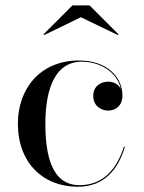

<svg xmlns="http://www.w3.org/2000/svg" viewBox="-20 -700 547 730"><path d="M287.5 -634.5 428.5 -566.5 430.5 -569.5 320.5 -679.5H255.5L145.5 -569.5L147.5 -566.5ZM455 -142H451C424 -57.5 373 4 282 4C174 4 152.5 -115.5 152.5 -230C152.5 -324 172 -465.5 291 -465.5C356.5 -465.5 425.5 -429 439.5 -361.5C430.5 -380 412 -389.5 391.5 -389.5C361 -389.5 334.5 -370.5 334.5 -335.5C334.5 -295.5 366.5 -279.5 391.5 -279.5C422 -279.5 445.5 -300.5 445.5 -336.5C445.5 -410.5 383 -470 281 -470C130 -470 48 -360 48 -230C48 -80 144.5 10 275.5 10C376.5 10 429 -55.5 455 -142Z"/></svg>

Font: Bodoni* 48pt
Style: Regular
Weight: 400
Version: Version 2.3